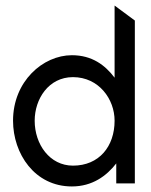

<svg xmlns="http://www.w3.org/2000/svg" viewBox="-20 -661 545 692"><path d="M239 11C313 11 364 -27 399 -72V0H466V-587L393 -641V-381C359 -426 312 -462 239 -462C135 -462 27 -368 27 -226C27 -107 105 11 239 11ZM243 -383C336 -383 393 -304 393 -226C393 -133 337 -64 243 -64C159 -64 105 -141 105 -226C105 -304 155 -383 243 -383Z"/></svg>

Font: Charger
Style: Regular
Weight: 400
Designer: Jasper
Foundry: Cannot Into Space Fonts
Version: Version 0.98